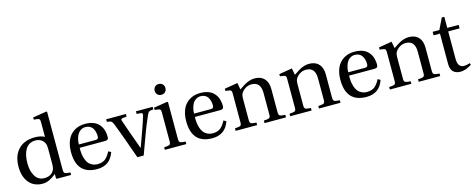

<svg xmlns="http://www.w3.org/2000/svg" viewBox="-35 -1418 5202 2106"><g transform="rotate(-15 2566.5 -365.0)"><path d="M48.8 -234.9Q48.8 -360.8 118.2 -433.1Q185.5 -502 303.2 -502Q370.1 -502 414.1 -478V-642.1Q414.1 -669.9 408 -677.7Q401.9 -685.5 381.8 -688L344.2 -691.9V-716.8L501 -742.2L507.8 -735.8V-86.9Q507.8 -72.8 508.3 -65.2Q508.8 -57.6 512 -50.5Q515.1 -43.5 518.6 -40.5Q522 -37.6 532.2 -34.9Q542.5 -32.2 552.7 -31.2Q563 -30.3 583 -28.8V0H420.9L413.1 -6.8V-56.2Q370.6 -21.5 333.7 -4.6Q296.9 12.2 257.8 12.2Q160.2 12.2 104.5 -55.2Q48.8 -122.6 48.8 -234.9ZM152.8 -247.1Q152.8 -156.7 188.7 -99.4Q224.6 -42 291 -42Q379.4 -42 407.2 -113.8Q414.1 -133.8 414.1 -169.9V-346.2Q414.1 -383.3 404.8 -403.8Q391.6 -434.1 364.5 -450.4Q337.4 -466.8 301.8 -466.8Q227.5 -466.8 190.2 -407.7Q152.8 -348.6 152.8 -247.1Z M646.5 -241.2Q646.5 -317.9 670.9 -375.5Q695.3 -433.1 748 -467.5Q800.8 -502 876.5 -502Q914.1 -502 945.1 -493.7Q976.1 -485.4 996.6 -472.4Q1017.1 -459.5 1032.7 -441.2Q1048.3 -422.9 1056.9 -405Q1065.4 -387.2 1070.6 -366.5Q1075.7 -345.7 1077.1 -330.8Q1078.6 -315.9 1078.6 -300.8Q1078.6 -278.3 1068.1 -270.8Q1057.6 -263.2 1038.6 -263.2H750.5Q750 -229.5 752.9 -199.7Q755.9 -169.9 765.6 -139.6Q775.4 -109.4 791.3 -87.9Q807.1 -66.4 834.5 -52.7Q861.8 -39.1 897.5 -39.1Q952.1 -39.1 985.4 -66.9Q1018.6 -94.7 1042.5 -145L1072.8 -128.9Q1024.9 12.2 877.4 12.2Q646.5 12.2 646.5 -241.2ZM751.5 -300.8H940.4Q960 -300.8 967.3 -309.1Q974.6 -317.4 974.6 -333Q974.6 -347.7 972.9 -362.3Q971.2 -377 964.6 -396.7Q958 -416.5 947.5 -431.2Q937 -445.8 917 -456.3Q897 -466.8 870.6 -466.8Q841.3 -466.8 818.6 -453.1Q795.9 -439.5 783.7 -420.4Q771.5 -401.4 763.7 -376.7Q755.9 -352.1 753.7 -334Q751.5 -315.9 751.5 -300.8Z M1112.3 -460.9V-490.2H1336.4V-460.9L1291.5 -456.1Q1277.3 -454.6 1273.7 -447.8Q1270 -440.9 1275.4 -426.8Q1285.6 -397 1305.9 -339.4Q1326.2 -281.7 1334.5 -257.8L1395.5 -89.8H1397.5L1464.4 -274.9Q1502.4 -381.3 1514.2 -429.2Q1521 -453.6 1499.5 -456.1L1450.2 -460.9V-490.2H1640.1V-460.9Q1605.5 -459.5 1592.5 -451.9Q1579.6 -444.3 1568.4 -418Q1522 -312.5 1496.1 -242.2L1407.2 0H1335.4L1258.3 -215.8Q1208 -355 1183.1 -416Q1171.9 -443.4 1159.9 -450.7Q1147.9 -458 1112.3 -460.9Z M1724.1 -609.9Q1707 -627 1707 -653.8Q1707 -680.7 1724.1 -697.8Q1741.2 -714.8 1768.1 -714.8Q1794.9 -714.8 1812 -697.8Q1829.1 -680.7 1829.1 -653.8Q1829.1 -627 1812 -609.9Q1794.9 -592.8 1768.1 -592.8Q1741.2 -592.8 1724.1 -609.9ZM1647.5 0V-28.8Q1668 -30.3 1678.2 -31.2Q1688.5 -32.2 1698.5 -34.9Q1708.5 -37.6 1711.9 -40.3Q1715.3 -43 1718.5 -50.5Q1721.7 -58.1 1721.9 -65.2Q1722.2 -72.3 1722.2 -86.9V-401.9Q1722.2 -428.2 1716.3 -436Q1710.4 -443.8 1690.4 -446.8L1652.3 -452.1V-477.1L1809.1 -502L1816.4 -496.1V-86.9Q1816.4 -72.8 1816.7 -65.2Q1816.9 -57.6 1820.1 -50.5Q1823.2 -43.5 1826.9 -40.5Q1830.6 -37.6 1840.6 -34.9Q1850.6 -32.2 1860.8 -31.2Q1871.1 -30.3 1891.1 -28.8V0Z M1954.6 -241.2Q1954.6 -317.9 1979 -375.5Q2003.4 -433.1 2056.2 -467.5Q2108.9 -502 2184.6 -502Q2222.2 -502 2253.2 -493.7Q2284.2 -485.4 2304.7 -472.4Q2325.2 -459.5 2340.8 -441.2Q2356.4 -422.9 2365 -405Q2373.5 -387.2 2378.7 -366.5Q2383.8 -345.7 2385.3 -330.8Q2386.7 -315.9 2386.7 -300.8Q2386.7 -278.3 2376.2 -270.8Q2365.7 -263.2 2346.7 -263.2H2058.6Q2058.1 -229.5 2061 -199.7Q2064 -169.9 2073.7 -139.6Q2083.5 -109.4 2099.4 -87.9Q2115.2 -66.4 2142.6 -52.7Q2169.9 -39.1 2205.6 -39.1Q2260.3 -39.1 2293.5 -66.9Q2326.7 -94.7 2350.6 -145L2380.9 -128.9Q2333 12.2 2185.5 12.2Q1954.6 12.2 1954.6 -241.2ZM2059.6 -300.8H2248.5Q2268.1 -300.8 2275.4 -309.1Q2282.7 -317.4 2282.7 -333Q2282.7 -347.7 2281 -362.3Q2279.3 -377 2272.7 -396.7Q2266.1 -416.5 2255.6 -431.2Q2245.1 -445.8 2225.1 -456.3Q2205.1 -466.8 2178.7 -466.8Q2149.4 -466.8 2126.7 -453.1Q2104 -439.5 2091.8 -420.4Q2079.6 -401.4 2071.8 -376.7Q2064 -352.1 2061.8 -334Q2059.6 -315.9 2059.6 -300.8Z M2451.7 0V-28.8Q2472.2 -30.3 2482.4 -31.2Q2492.7 -32.2 2502.7 -34.9Q2512.7 -37.6 2516.1 -40.3Q2519.5 -43 2522.7 -50.5Q2525.9 -58.1 2526.1 -65.2Q2526.4 -72.3 2526.4 -86.9V-401.9Q2526.4 -428.2 2520.5 -436Q2514.6 -443.8 2494.6 -446.8L2456.5 -452.1V-477.1L2605.5 -502L2619.6 -425.8Q2625.5 -429.2 2644.8 -442.1Q2664.1 -455.1 2670.4 -459Q2676.8 -462.9 2693.1 -472.2Q2709.5 -481.4 2718.8 -484.9Q2728 -488.3 2742.9 -493.4Q2757.8 -498.5 2771.7 -500.2Q2785.6 -502 2801.3 -502Q2870.6 -502 2909.4 -460.2Q2948.2 -418.5 2948.2 -342.8V-86.9Q2948.2 -72.8 2948.7 -65.2Q2949.2 -57.6 2952.4 -50.5Q2955.6 -43.5 2959 -40.5Q2962.4 -37.6 2972.7 -34.9Q2982.9 -32.2 2993.2 -31.2Q3003.4 -30.3 3023.4 -28.8V0H2779.3V-28.8Q2799.8 -30.3 2810.1 -31.2Q2820.3 -32.2 2830.3 -34.9Q2840.3 -37.6 2844 -40.3Q2847.7 -43 2850.8 -50.3Q2854 -57.6 2854.2 -64.9Q2854.5 -72.3 2854.5 -86.9V-323.2Q2854.5 -448.2 2749.5 -448.2Q2711.4 -448.2 2679.2 -427.5Q2647 -406.7 2630.4 -376Q2620.6 -356 2620.6 -320.8V-86.9Q2620.6 -72.8 2620.8 -65.2Q2621.1 -57.6 2624.3 -50.5Q2627.4 -43.5 2631.1 -40.5Q2634.8 -37.6 2644.8 -34.9Q2654.8 -32.2 2665 -31.2Q2675.3 -30.3 2695.3 -28.8V0Z M3070.3 0V-28.8Q3090.8 -30.3 3101.1 -31.2Q3111.3 -32.2 3121.3 -34.9Q3131.3 -37.6 3134.8 -40.3Q3138.2 -43 3141.4 -50.5Q3144.5 -58.1 3144.8 -65.2Q3145 -72.3 3145 -86.9V-401.9Q3145 -428.2 3139.2 -436Q3133.3 -443.8 3113.3 -446.8L3075.2 -452.1V-477.1L3224.1 -502L3238.3 -425.8Q3244.1 -429.2 3263.4 -442.1Q3282.7 -455.1 3289.1 -459Q3295.4 -462.9 3311.8 -472.2Q3328.1 -481.4 3337.4 -484.9Q3346.7 -488.3 3361.6 -493.4Q3376.5 -498.5 3390.4 -500.2Q3404.3 -502 3419.9 -502Q3489.3 -502 3528.1 -460.2Q3566.9 -418.5 3566.9 -342.8V-86.9Q3566.9 -72.8 3567.4 -65.2Q3567.9 -57.6 3571 -50.5Q3574.2 -43.5 3577.6 -40.5Q3581.1 -37.6 3591.3 -34.9Q3601.6 -32.2 3611.8 -31.2Q3622.1 -30.3 3642.1 -28.8V0H3397.9V-28.8Q3418.5 -30.3 3428.7 -31.2Q3439 -32.2 3449 -34.9Q3459 -37.6 3462.6 -40.3Q3466.3 -43 3469.5 -50.3Q3472.7 -57.6 3472.9 -64.9Q3473.1 -72.3 3473.1 -86.9V-323.2Q3473.1 -448.2 3368.2 -448.2Q3330.1 -448.2 3297.9 -427.5Q3265.6 -406.7 3249 -376Q3239.3 -356 3239.3 -320.8V-86.9Q3239.3 -72.8 3239.5 -65.2Q3239.7 -57.6 3242.9 -50.5Q3246.1 -43.5 3249.8 -40.5Q3253.4 -37.6 3263.4 -34.9Q3273.4 -32.2 3283.7 -31.2Q3293.9 -30.3 3314 -28.8V0Z M3705.6 -241.2Q3705.6 -317.9 3730 -375.5Q3754.4 -433.1 3807.1 -467.5Q3859.9 -502 3935.5 -502Q3973.1 -502 4004.2 -493.7Q4035.2 -485.4 4055.7 -472.4Q4076.2 -459.5 4091.8 -441.2Q4107.4 -422.9 4116 -405Q4124.5 -387.2 4129.6 -366.5Q4134.8 -345.7 4136.2 -330.8Q4137.7 -315.9 4137.7 -300.8Q4137.7 -278.3 4127.2 -270.8Q4116.7 -263.2 4097.7 -263.2H3809.6Q3809.1 -229.5 3812 -199.7Q3814.9 -169.9 3824.7 -139.6Q3834.5 -109.4 3850.3 -87.9Q3866.2 -66.4 3893.6 -52.7Q3920.9 -39.1 3956.5 -39.1Q4011.2 -39.1 4044.4 -66.9Q4077.6 -94.7 4101.6 -145L4131.8 -128.9Q4084 12.2 3936.5 12.2Q3705.6 12.2 3705.6 -241.2ZM3810.5 -300.8H3999.5Q4019 -300.8 4026.4 -309.1Q4033.7 -317.4 4033.7 -333Q4033.7 -347.7 4032 -362.3Q4030.3 -377 4023.7 -396.7Q4017.1 -416.5 4006.6 -431.2Q3996.1 -445.8 3976.1 -456.3Q3956.1 -466.8 3929.7 -466.8Q3900.4 -466.8 3877.7 -453.1Q3855 -439.5 3842.8 -420.4Q3830.6 -401.4 3822.8 -376.7Q3814.9 -352.1 3812.7 -334Q3810.5 -315.9 3810.5 -300.8Z M4202.6 0V-28.8Q4223.1 -30.3 4233.4 -31.2Q4243.7 -32.2 4253.7 -34.9Q4263.7 -37.6 4267.1 -40.3Q4270.5 -43 4273.7 -50.5Q4276.9 -58.1 4277.1 -65.2Q4277.3 -72.3 4277.3 -86.9V-401.9Q4277.3 -428.2 4271.5 -436Q4265.6 -443.8 4245.6 -446.8L4207.5 -452.1V-477.1L4356.4 -502L4370.6 -425.8Q4376.5 -429.2 4395.8 -442.1Q4415 -455.1 4421.4 -459Q4427.7 -462.9 4444.1 -472.2Q4460.4 -481.4 4469.7 -484.9Q4479 -488.3 4493.9 -493.4Q4508.8 -498.5 4522.7 -500.2Q4536.6 -502 4552.2 -502Q4621.6 -502 4660.4 -460.2Q4699.2 -418.5 4699.2 -342.8V-86.9Q4699.2 -72.8 4699.7 -65.2Q4700.2 -57.6 4703.4 -50.5Q4706.5 -43.5 4710 -40.5Q4713.4 -37.6 4723.6 -34.9Q4733.9 -32.2 4744.1 -31.2Q4754.4 -30.3 4774.4 -28.8V0H4530.3V-28.8Q4550.8 -30.3 4561 -31.2Q4571.3 -32.2 4581.3 -34.9Q4591.3 -37.6 4595 -40.3Q4598.6 -43 4601.8 -50.3Q4605 -57.6 4605.2 -64.9Q4605.5 -72.3 4605.5 -86.9V-323.2Q4605.5 -448.2 4500.5 -448.2Q4462.4 -448.2 4430.2 -427.5Q4397.9 -406.7 4381.3 -376Q4371.6 -356 4371.6 -320.8V-86.9Q4371.6 -72.8 4371.8 -65.2Q4372.1 -57.6 4375.2 -50.5Q4378.4 -43.5 4382.1 -40.5Q4385.7 -37.6 4395.8 -34.9Q4405.8 -32.2 4416 -31.2Q4426.3 -30.3 4446.3 -28.8V0Z M4819.8 -450.2V-490.2H4896L4957 -616.2H4985.8V-490.2H5115.2V-450.2H4985.8V-140.1Q4985.8 -86.9 5004.6 -63.5Q5023.4 -40 5052.2 -40Q5090.8 -40 5123 -53.2L5130.9 -32.2Q5060.1 12.2 5002.9 12.2Q4990.2 12.2 4977.8 10.3Q4965.3 8.3 4949 1.2Q4932.6 -5.9 4920.7 -17.6Q4908.7 -29.3 4900.4 -51.3Q4892.1 -73.2 4892.1 -102.1V-450.2Z"/></g></svg>

Font: Heuristica
Style: Regular
Weight: 400
Version: Version 1.0.2